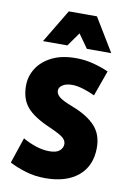

<svg xmlns="http://www.w3.org/2000/svg" viewBox="-85 -789 574 853"><g transform="rotate(10 202.0 -362.0)"><path d="M18 -30 57 -146Q82 -131 114.5 -120Q147 -109 177 -109Q210 -109 224 -122Q238 -135 238 -152Q238 -167 224 -179.5Q210 -192 160 -214Q86 -246 55.5 -282.5Q25 -319 25 -378Q25 -421 48 -457Q71 -493 115 -515Q159 -537 223 -537Q264 -537 302 -527Q340 -517 371 -503L330 -388Q307 -399 278.5 -408Q250 -417 227 -417Q200 -417 184 -406.5Q168 -396 168 -381Q168 -367 182 -354Q196 -341 248 -321Q313 -296 348 -258.5Q383 -221 383 -161Q383 -79 329 -33.5Q275 12 180 12Q133 12 91.5 -0.5Q50 -13 18 -30ZM65 -586 155 -736H282L373 -586H263L219 -648L175 -586Z"/></g></svg>

Font: Radio Canada Condensed
Style: Bold
Weight: 700
Width: 3
Designer: Charles Daoud, Etienne Aubert Bonn, Alexandre Saumier Demers, Jacques Le Bailly
Foundry: Radio-Canada
Version: Version 2.104; ttfautohint (v1.8.4.7-5d5b);gftools[0.9.28.de